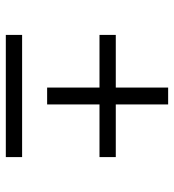

<svg xmlns="http://www.w3.org/2000/svg" viewBox="11 -609 598 660"><g transform="rotate(90 310.0 -279.0)"><path d="M281 -142V-322H100V-378H281V-558H339V-378H520V-322H339V-142ZM100 0V-56H520V0Z"/></g></svg>

Font: Space Grotesk Light
Style: Regular
Weight: 300
Designer: Florian Karsten
Foundry: Florian Karsten
Version: Version 2.000